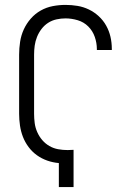

<svg xmlns="http://www.w3.org/2000/svg" viewBox="-20 -763 540 783"><path d="M220 0V-98Q196 -100 173 -108Q150 -116 130.5 -130Q111 -144 96.5 -163.5Q82 -183 73.5 -205Q65 -227 61.5 -251Q58 -275 58 -299V-540Q58 -566 62 -592.5Q66 -619 77 -643Q88 -667 105.5 -687Q123 -707 146 -720Q169 -733 195 -738Q221 -743 247 -743Q272 -743 296 -739Q320 -735 342 -724.5Q364 -714 382.5 -697Q401 -680 413 -658.5Q425 -637 430.5 -613Q436 -589 436 -564V-559H375V-563Q375 -588 366.5 -612.5Q358 -637 340 -655Q322 -673 297 -680.5Q272 -688 247 -688Q229 -688 210.5 -684Q192 -680 176.5 -670Q161 -660 149.5 -645Q138 -630 131 -612.5Q124 -595 121.5 -577Q119 -559 119 -540V-299Q119 -280 121.5 -261Q124 -242 132 -224Q140 -206 152.5 -191.5Q165 -177 181.5 -167.5Q198 -158 217 -154.5Q236 -151 256 -151Q262 -151 268 -151.5Q274 -152 280 -152V0Z"/></svg>

Font: Iosevka Light
Style: Regular
Weight: 300
Monospace: yes
Designer: Belleve Invis
Foundry: Belleve Invis
Version: Version 32.5.0; ttfautohint (v1.8.4)